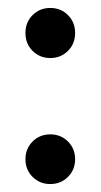

<svg xmlns="http://www.w3.org/2000/svg" viewBox="-20 -448 253 483"><path d="M169 -365Q169 -338 151 -320Q133 -302 106.5 -302Q80 -302 62 -320Q44 -338 44 -365Q44 -392 62 -410Q80 -428 106.5 -428Q133 -428 151 -410Q169 -392 169 -365ZM169 -47.5Q169 -21 151 -3Q133 15 106.5 15Q80 15 62 -3Q44 -21 44 -47.5Q44 -74 62 -92Q80 -110 106.5 -110Q133 -110 151 -92Q169 -74 169 -47.5Z"/></svg>

Font: Karma Medium
Style: Regular
Weight: 500
Designer: Joana Correia
Foundry: Indian Type Foundry
Version: Version 1.202;PS 1.0;hotconv 1.0.78;makeotf.lib2.5.61930; tt